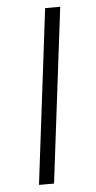

<svg xmlns="http://www.w3.org/2000/svg" viewBox="-51 -717 373 749"><g transform="rotate(-5 135.5 -342.5)"><path d="M214 -685 130 0H71L155 -685Z"/></g></svg>

Font: Glekhifnjqigglhiwekvrgaqftz
Style: Regular
Weight: 300
Italic angle: -8°
Designer: Carrois Corporate & Edenspiekermann
Foundry: Carrois Corporate GbR & Edenspiekermann AG
Version: Version 2.001